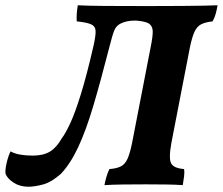

<svg xmlns="http://www.w3.org/2000/svg" viewBox="-50 -699 844 728"><path d="M58 9Q25 9 1.5 -6.5Q-22 -22 -29 -40Q-31 -54 -25 -80.5Q-19 -107 -10 -125Q6 -116 28 -112.5Q50 -109 74 -109Q114 -109 139 -124Q164 -139 184 -174Q199 -194 217 -233Q235 -272 257 -343Q279 -414 305 -527Q313 -563 312.5 -581Q312 -599 296 -606.5Q280 -614 241 -618Q240 -629 241 -645.5Q242 -662 245 -679Q282 -677 345 -676.5Q408 -676 508 -676Q589 -676 640.5 -676.5Q692 -677 723.5 -677.5Q755 -678 775 -679Q772 -662 768 -647Q764 -632 756 -618Q729 -615 713 -607Q697 -599 687.5 -578.5Q678 -558 670 -519L600 -158Q589 -98 599 -79.5Q609 -61 648 -58Q650 -47 648 -30.5Q646 -14 643 3Q617 1 580 0.5Q543 0 502 0Q461 0 418.5 0.5Q376 1 346 3Q349 -13 354 -30Q359 -47 365 -58Q392 -60 408 -68Q424 -76 433.5 -97Q443 -118 451 -158L521 -519Q530 -563 529 -582Q528 -601 514 -610Q503 -616 487 -618.5Q471 -621 462 -621Q430 -621 408 -610Q391 -602 383.5 -584Q376 -566 364 -518Q331 -389 303.5 -296.5Q276 -204 246.5 -141Q217 -78 181 -40Q145 -8 113 0.5Q81 9 58 9Z"/></svg>

Font: Vollkorn
Style: Bold Italic
Weight: 700
Italic angle: -11°
Designer: Friedrich Althausen
Foundry: Friedrich Althausen
Version: Version 5.000; ttfautohint (v1.8.3)